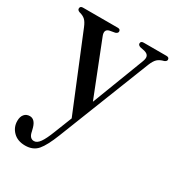

<svg xmlns="http://www.w3.org/2000/svg" viewBox="-172 -534 803 879"><g transform="rotate(30 229.5 -94.0)"><path d="M180.5 123.5 217 31 57 -359Q47.5 -382.5 36.2 -392.8Q25 -403 5 -408Q-6.5 -412.5 -6.5 -421Q-6.5 -434 8 -434H192.5Q206.5 -434 206.5 -421.5Q206.5 -413 194 -408.5L166 -403.5Q139 -397 152 -365L263 -83.5L367.5 -356Q376 -377 371.5 -388Q367 -399 350 -403.5L326 -408.5Q314 -413 314 -421.5Q314 -434 329 -434H449.5Q464.5 -434 464.5 -421.5Q464.5 -413.5 453 -408.5Q431 -403 419.2 -392Q407.5 -381 397.5 -356L207.5 126.5Q182 191.5 158.8 218.5Q135.5 245.5 94 245.5Q54 245.5 30.5 222Q7 198.5 7 165Q7 142.5 17.8 130Q28.5 117.5 46.5 117.5Q73.5 117.5 84.5 156L89 173.5Q95 207.5 119 207.5Q135 207.5 149.2 187.5Q163.5 167.5 180.5 123.5Z"/></g></svg>

Font: Fraunces 144pt Soft
Style: Regular
Weight: 400
Version: Version 1.000;[0bf87f6ff]